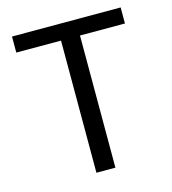

<svg xmlns="http://www.w3.org/2000/svg" viewBox="-100 -739 737 821"><g transform="rotate(-15 268.0 -328.0)"><path d="M226 0H310V-585H509V-656H28V-585H226Z"/></g></svg>

Font: DAIFUKU Sans
Style: Regular
Weight: 400
Designer: Original font ‘Source Han Sans JP’ : Paul D. Hunt
Foundry: Daifuku
Version: Version 1.000